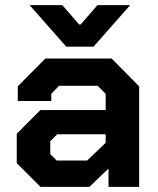

<svg xmlns="http://www.w3.org/2000/svg" viewBox="-20 -725 615 745"><path d="M45 -92V-206L137 -298H390V-361L359 -392H209L179 -361V-333H49V-390L156 -498H413L520 -390V0H401V-71L327 0H137ZM318 -102 390 -171V-204H202L175 -177V-127L200 -102ZM95 -705H222L287 -630H293L358 -705H485L343 -544H237Z"/></svg>

Font: Chakra Petch
Style: Bold
Weight: 700
Designer: Katatrad Aksorn Co.,Ltd.
Foundry: Cadson Demak Co.,Ltd.
Version: Version 1.000; ttfautohint (v1.6)